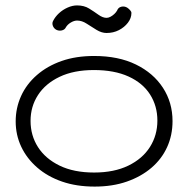

<svg xmlns="http://www.w3.org/2000/svg" viewBox="-20 -676 695 710"><path d="M330 14Q263 14 209.5 -4.5Q156 -23 117.5 -56.5Q79 -90 58.5 -133.5Q38 -177 38 -227Q38 -277 58 -321Q78 -365 116.5 -398.5Q155 -432 208 -450.5Q261 -469 328 -469Q418 -469 482.5 -437.5Q547 -406 582.5 -351.5Q618 -297 618 -228Q618 -176 598 -132Q578 -88 540 -55.5Q502 -23 449 -4.5Q396 14 330 14ZM328 -38Q402 -38 454.5 -63.5Q507 -89 534.5 -132.5Q562 -176 562 -230Q562 -284 535 -326.5Q508 -369 455.5 -393Q403 -417 327 -417Q253 -417 200.5 -392Q148 -367 120.5 -324.5Q93 -282 93 -229Q93 -175 120.5 -132Q148 -89 200.5 -63.5Q253 -38 328 -38ZM265 -656Q291 -656 309.5 -644.5Q328 -633 344 -621.5Q360 -610 374 -610Q381 -610 388.5 -614Q396 -618 402.5 -624Q409 -630 413 -637Q417 -648 428 -651Q439 -654 450 -648Q456 -644 461 -638.5Q466 -633 466 -628Q466 -609 453 -592Q440 -575 419.5 -564.5Q399 -554 374 -554Q356 -554 337 -565.5Q318 -577 300.5 -588.5Q283 -600 265 -600Q254 -600 241.5 -592.5Q229 -585 223 -574Q219 -566 208.5 -563.5Q198 -561 188 -566Q179 -571 175.5 -580.5Q172 -590 176 -598Q184 -614 198 -627Q212 -640 230 -648Q248 -656 265 -656Z"/></svg>

Font: Fredoka SemiExpanded Light
Style: Regular
Weight: 300
Width: 6
Designer: Ben Nathan
Foundry: Milena B. Brandão, Ben Nathan
Version: Version 2.001